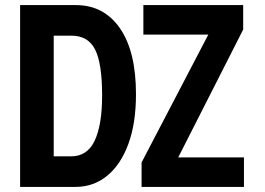

<svg xmlns="http://www.w3.org/2000/svg" viewBox="-20 -734 1040 754"><path d="M59 0V-714H278Q388 -714 451 -623Q514 -532 514 -364Q514 -250 484 -168.5Q454 -87 400.5 -43.5Q347 0 277 0ZM259 -120Q323 -120 352 -182Q381 -244 381 -359Q381 -485 353.5 -539.5Q326 -594 260 -594H191V-120ZM536 0V-96L798 -598H543V-714H935V-618L680 -116H938V0Z"/></svg>

Font: Noto Sans Mono ExtraCondensed
Style: Bold
Weight: 700
Width: 2
Designer: Monotype Design Team
Foundry: Monotype Imaging Inc.
Version: Version 2.014